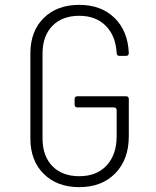

<svg xmlns="http://www.w3.org/2000/svg" viewBox="-20 -760 640 790"><path d="M306 10Q215 10 160 -44.5Q105 -99 105 -190V-540Q105 -632 160 -686Q215 -740 306 -740Q396 -740 451 -686.5Q506 -633 510 -542Q510 -530 498 -530H472Q460 -530 460 -542Q456 -613 415 -654Q374 -695 306 -695Q236 -695 195.5 -653.5Q155 -612 155 -540V-190Q155 -118 195.5 -76.5Q236 -35 306 -35Q378 -35 419 -79.5Q460 -124 460 -200V-306Q460 -318 448 -318H299Q287 -318 287 -330V-352Q287 -364 299 -364H498Q510 -364 510 -352V-200Q510 -104 454.5 -47Q399 10 306 10Z"/></svg>

Font: Pitagon Sans Mono Thin
Style: Regular
Weight: 100
Monospace: yes
Designer: Travis Tran
Foundry: Pitagon
Version: Version 1.001; ttfautohint (v1.8.4.7-5d5b);gftools[0.9.26]